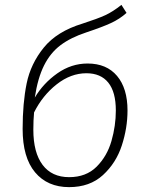

<svg xmlns="http://www.w3.org/2000/svg" viewBox="-20 -758 609 789"><path d="M504 -304Q504 -232 480.5 -160Q457 -88 403 -38.5Q349 11 264 11Q175 11 124 -50Q73 -111 73 -228Q73 -334 89.5 -415Q106 -496 160 -562.5Q214 -629 319 -661Q381 -681 412.5 -695.5Q444 -710 479 -738L500 -705Q472 -680 436.5 -663.5Q401 -647 335 -625Q271 -604 229 -572.5Q187 -541 161 -489Q135 -437 123 -357Q158 -416 215.5 -456.5Q273 -497 340 -497Q418 -497 461 -446Q504 -395 504 -304ZM456 -304Q456 -380 425 -418.5Q394 -457 335 -457Q271 -457 213 -411.5Q155 -366 120 -296Q117 -265 117 -225Q117 -131 155 -80.5Q193 -30 264 -30Q334 -30 377 -73Q420 -116 438 -178.5Q456 -241 456 -304Z"/></svg>

Font: Fira Sans ExtraLight
Style: Italic
Weight: 275
Italic angle: -8°
Designer: Carrois Corporate & Edenspiekermann AG
Foundry: Carrois Corporate GbR & Edenspiekermann AG
Version: Version 4.203